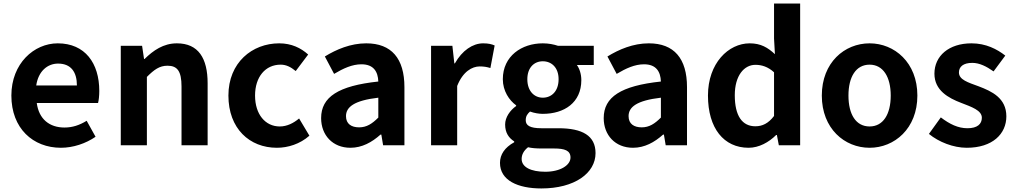

<svg xmlns="http://www.w3.org/2000/svg" viewBox="-20 -818 5719 1081"><path d="M323 14C392 14 463 -10 518 -48L468 -138C427 -113 388 -100 343 -100C259 -100 199 -147 187 -238H532C536 -252 539 -279 539 -306C539 -462 459 -574 305 -574C172 -574 44 -461 44 -280C44 -95 166 14 323 14ZM184 -337C196 -418 248 -460 307 -460C380 -460 413 -412 413 -337Z M660 0H807V-385C848 -426 878 -448 923 -448C978 -448 1002 -418 1002 -331V0H1149V-349C1149 -490 1097 -574 976 -574C900 -574 843 -534 794 -486H791L780 -560H660Z M1539 14C1601 14 1669 -7 1722 -54L1664 -151C1633 -125 1596 -106 1555 -106C1474 -106 1416 -174 1416 -280C1416 -385 1474 -454 1560 -454C1591 -454 1617 -441 1645 -418L1715 -511C1674 -548 1621 -574 1552 -574C1400 -574 1266 -466 1266 -280C1266 -94 1385 14 1539 14Z M1953 14C2018 14 2074 -17 2122 -60H2127L2137 0H2257V-327C2257 -489 2184 -574 2042 -574C1954 -574 1874 -540 1809 -500L1861 -402C1913 -433 1963 -456 2015 -456C2084 -456 2108 -414 2110 -359C1885 -335 1788 -272 1788 -153C1788 -57 1853 14 1953 14ZM2002 -101C1959 -101 1928 -120 1928 -164C1928 -215 1973 -252 2110 -268V-156C2075 -121 2044 -101 2002 -101Z M2407 0H2554V-334C2586 -415 2638 -444 2681 -444C2705 -444 2721 -441 2741 -435L2765 -562C2749 -569 2731 -574 2700 -574C2642 -574 2582 -534 2541 -461H2538L2527 -560H2407Z M3028 243C3215 243 3333 157 3333 44C3333 -54 3259 -96 3124 -96H3028C2963 -96 2940 -112 2940 -141C2940 -165 2950 -177 2964 -190C2989 -181 3015 -177 3036 -177C3157 -177 3253 -240 3253 -367C3253 -402 3242 -433 3228 -452H3323V-560H3122C3098 -568 3069 -574 3036 -574C2918 -574 2811 -503 2811 -372C2811 -306 2847 -253 2886 -225V-221C2852 -197 2824 -158 2824 -117C2824 -70 2845 -41 2875 -22V-17C2822 12 2795 52 2795 99C2795 198 2896 243 3028 243ZM3036 -268C2988 -268 2949 -305 2949 -372C2949 -437 2987 -473 3036 -473C3086 -473 3125 -437 3125 -372C3125 -305 3086 -268 3036 -268ZM3050 149C2969 149 2917 123 2917 77C2917 53 2928 31 2953 11C2974 16 2997 18 3030 18H3099C3159 18 3192 29 3192 69C3192 112 3135 149 3050 149Z M3544 14C3609 14 3665 -17 3713 -60H3718L3728 0H3848V-327C3848 -489 3775 -574 3633 -574C3545 -574 3465 -540 3400 -500L3452 -402C3504 -433 3554 -456 3606 -456C3675 -456 3699 -414 3701 -359C3476 -335 3379 -272 3379 -153C3379 -57 3444 14 3544 14ZM3593 -101C3550 -101 3519 -120 3519 -164C3519 -215 3564 -252 3701 -268V-156C3666 -121 3635 -101 3593 -101Z M4195 14C4253 14 4309 -17 4350 -58H4354L4365 0H4485V-798H4338V-601L4343 -513C4303 -550 4264 -574 4201 -574C4081 -574 3966 -462 3966 -280C3966 -96 4055 14 4195 14ZM4233 -107C4159 -107 4117 -165 4117 -282C4117 -393 4170 -453 4233 -453C4269 -453 4304 -442 4338 -411V-165C4306 -123 4272 -107 4233 -107Z M4876 14C5016 14 5145 -94 5145 -280C5145 -466 5016 -574 4876 -574C4735 -574 4607 -466 4607 -280C4607 -94 4735 14 4876 14ZM4876 -106C4799 -106 4757 -174 4757 -280C4757 -385 4799 -454 4876 -454C4952 -454 4995 -385 4995 -280C4995 -174 4952 -106 4876 -106Z M5423 14C5568 14 5646 -64 5646 -163C5646 -266 5564 -304 5490 -332C5430 -354 5379 -369 5379 -410C5379 -442 5403 -464 5454 -464C5495 -464 5534 -444 5574 -416L5640 -505C5594 -541 5531 -574 5450 -574C5322 -574 5241 -503 5241 -403C5241 -309 5320 -266 5391 -239C5450 -216 5508 -197 5508 -155C5508 -120 5483 -96 5427 -96C5374 -96 5327 -119 5277 -157L5210 -64C5266 -18 5348 14 5423 14Z"/></svg>

Font: Source Han Sans KR
Style: Bold
Weight: 700
Designer: Ryoko NISHIZUKA 西塚涼子 (kana, bopomofo & ideographs); Paul D. Hunt (Latin, Greek & Cyrillic); Sandoll Communications 산돌커뮤니
Foundry: Adobe
Version: Version 2.004;hotconv 1.0.118;makeotfexe 2.5.65603